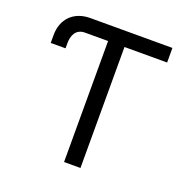

<svg xmlns="http://www.w3.org/2000/svg" viewBox="-129 -847 941 968"><g transform="rotate(20 341.0 -363.5)"><path d="M633.5 -727.3H193.2C103.7 -727.3 48.3 -669 48.3 -583.8V-541.2H127.8V-568.2C127.8 -609.4 143.5 -649.1 193.2 -649.1H316.8V0H404.8V-649.1H633.5Z"/></g></svg>

Font: Magic Ui Pro
Style: Regular
Weight: 400
Designer: Stefan Endress, Andreas Faust
Version: Version 1.000;FEAKit 1.0